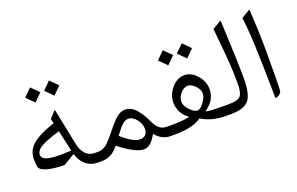

<svg xmlns="http://www.w3.org/2000/svg" viewBox="-87 -1026 2159 1395"><g transform="rotate(-20 993.0 -328.5)"><path d="M292.5 -623.5 351.1 -564.9 409.7 -623.5 351.1 -682.1ZM146 -623.5 204.6 -564.9 263.2 -623.5 204.6 -682.1ZM246.1 -145.5C203.1 -145.5 173.3 -147.9 146 -155.3C118.2 -162.6 103.5 -177.2 103.5 -198.7C103.5 -206.1 105.5 -212.9 109.4 -219.7C116.7 -233.4 126.5 -243.2 146.5 -254.9C166 -266.1 180.7 -272.9 209 -283.2C223.1 -288.6 235.4 -293 245.6 -296.4C255.9 -299.8 269 -303.7 285.2 -308.6L292.5 -311L329.1 -148.4L320.3 -147.9C280.8 -146.5 256.3 -145.5 246.1 -145.5ZM498.5 0C502 -3.4 503.4 -13.2 503.4 -30.3V-42.5C503.4 -59.6 501 -70.8 498.5 -73.2H483.9C426.8 -73.2 389.6 -113.3 374.5 -189L322.3 -446.8C320.3 -456.5 318.4 -462.9 316.4 -465.8C314.9 -464.8 312.5 -462.9 309.6 -459.5L268.1 -414.1L276.4 -378.4L270 -376.5C209 -355.5 165.5 -336.4 129.9 -313.5C77.6 -279.3 52.2 -237.3 52.2 -181.2C52.2 -154.3 53.7 -134.3 57.1 -122.1C64.9 -88.9 128.4 -67.9 248 -65.9L335.9 -119.1L338.9 -110.8C365.2 -37.1 413.6 0 483.4 0Z M689.5 -130.9 693.4 -136.2C733.9 -194.3 765.6 -224.1 794.4 -224.1C817.4 -224.1 838.9 -212.4 857.9 -188.5C877 -164.6 886.2 -140.1 886.2 -115.2C886.2 -75.7 865.7 -53.7 827.1 -53.7C793.9 -53.7 749.5 -78.1 694.3 -126.5ZM493.7 -73.2C480 -73.2 474.1 -65.4 474.1 -42.5V-30.3C474.1 -7.3 480.5 0 493.7 0H511.7C562 0 605 -22 639.6 -65.4L644 -71.3L649.9 -66.9C728 -5.9 788.6 24.4 831.5 24.4C864.3 24.4 895 -0.5 923.3 -50.3L928.2 -59.1L935.1 -51.8C968.3 -16.1 1001 0 1044.4 0H1052.7C1056.2 -3.4 1057.6 -13.2 1057.6 -30.3V-42.5C1057.6 -59.6 1055.2 -70.8 1052.7 -73.2H1044.4C1000 -73.2 971.7 -94.2 950.7 -136.7C933.6 -172.4 921.9 -195.8 901.4 -225.6C891.1 -240.2 880.9 -252.4 871.6 -261.7C852.1 -280.8 825.7 -294.4 799.8 -294.4C784.7 -294.4 770.5 -291.5 757.3 -285.2C731 -272.5 698.2 -240.2 646 -174.3C613.3 -133.8 588.4 -106.4 570.8 -93.3C553.2 -80.1 533.2 -73.2 511.2 -73.2Z M1291 -547.4 1349.6 -488.8 1408.2 -547.4 1349.6 -606ZM1144.5 -547.4 1203.1 -488.8 1261.7 -547.4 1203.1 -606ZM1047.9 -73.2C1034.2 -73.2 1028.3 -65.4 1028.3 -42.5V-30.3C1028.3 -7.3 1034.7 0 1047.9 0H1064C1161.1 0 1228 -11.7 1280.8 -46.4L1284.7 -49.3L1288.6 -46.9C1307.6 -34.7 1328.6 -25.4 1350.6 -18.1C1394.5 -3.9 1431.6 0 1481.9 0H1495.6C1499 -3.4 1500.5 -13.2 1500.5 -30.3V-42.5C1500.5 -59.6 1499 -69.8 1495.6 -73.2H1479C1418 -73.2 1377.9 -75.2 1357.9 -78.6L1341.8 -81.5L1355 -91.8C1402.3 -127.4 1426.3 -171.4 1426.3 -223.6C1426.3 -263.7 1412.1 -300.3 1383.3 -333C1354.5 -365.7 1322.3 -382.3 1286.6 -382.3C1250 -382.3 1217.3 -365.7 1188.5 -332C1159.7 -298.3 1145 -261.2 1145 -221.7C1145 -172.9 1165.5 -126 1206.1 -95.7L1217.8 -86.4L1203.6 -82.5C1178.7 -76.2 1132.3 -73.2 1064 -73.2ZM1202.1 -206.5C1202.1 -231.4 1211.4 -253.4 1229.5 -272.9C1247.6 -292 1266.1 -301.8 1284.2 -301.8C1302.2 -301.8 1321.3 -292 1340.3 -272.5C1359.4 -252.9 1368.7 -232.4 1368.7 -210.9C1368.7 -192.4 1359.4 -170.4 1341.3 -145.5C1323.2 -120.6 1306.2 -107.9 1290 -107.9C1274.4 -107.9 1255.9 -119.1 1234.4 -141.6C1212.9 -164.1 1202.1 -185.5 1202.1 -206.5Z M1490.7 -73.2C1477.1 -73.2 1471.2 -65.4 1471.2 -42.5V-30.3C1471.2 -7.3 1477.5 0 1490.7 0H1508.3C1567.4 0 1607.4 -10.3 1634.8 -31.2C1648.4 -41.5 1659.2 -56.2 1666.5 -74.2C1681.6 -110.4 1687 -152.3 1687 -218.3C1687 -293.5 1682.1 -440.4 1671.9 -659.2C1671.9 -661.6 1671.4 -663.1 1670.9 -664.1C1670.4 -664.1 1668 -663.6 1665 -661.6L1602.1 -625C1613.3 -512.2 1621.1 -427.7 1625.5 -371.6C1629.9 -315.4 1631.8 -262.2 1631.8 -211.9C1631.8 -190.9 1631.3 -173.8 1630.9 -161.1C1628.9 -135.3 1622.1 -109.9 1612.3 -98.6C1595.7 -79.1 1565.4 -73.2 1511.2 -73.2Z M1826.7 -627.9C1841.8 -525.4 1850.6 -315.9 1853.5 1C1877 -1.5 1893.6 -12.7 1902.8 -32.7C1905.8 -47.4 1907.2 -149.9 1907.2 -340.3C1907.2 -435.5 1903.3 -542 1896 -660.2C1895.5 -663.1 1895.5 -665 1895.5 -666C1895 -668 1894.5 -668.5 1893.6 -668Z"/></g></svg>

Font: Sahel Light
Style: Regular
Weight: 300
Foundry: Saber Rastikerdar (saber.rastikerdar@gmail.com)
Version: Version 3.4.0